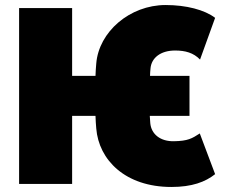

<svg xmlns="http://www.w3.org/2000/svg" viewBox="-20 -732 901 764"><path d="M56 0H267V-271H360C360 -254 362 -238 363 -221C373 -96 478 12 662 12C744 12 797 -8 836 -39L775 -201C744 -181 728 -171 672 -170C618 -169 582 -198 578 -242C577 -252 577 -262 576 -271H734V-430H577C577 -440 578 -450 579 -461C583 -501 618 -531 677 -531C717 -531 750 -522 776 -495L836 -661C794 -693 721 -712 639 -712C496 -712 373 -605 363 -479C362 -463 360 -446 360 -430H267V-700H56Z"/></svg>

Font: Finlandica Black
Style: Regular
Weight: 900
Designer: Niklas Ekholm, Juho Hiilivirta, Jaakko Suomalainen
Foundry: Helsinki Type Studio
Version: Version 2.000;Glyphs 3.2 (3202)